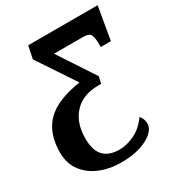

<svg xmlns="http://www.w3.org/2000/svg" viewBox="-184 -651 927 1006"><g transform="rotate(-30 279.5 -148.0)"><path d="M255 240Q185 240 127.5 216Q70 192 36 146Q2 100 2 34Q2 -81 65.5 -146Q129 -211 274 -233L123 -460L139 -536H559L525 -338H464L463 -368Q462 -403 452.5 -416.5Q443 -430 408 -430H234L378 -211L369 -170H353Q258 -170 206 -114Q154 -58 154 37Q154 110 186.5 143.5Q219 177 282 177Q323 177 371 155Q419 133 456 81Q462 87 468.5 100Q475 113 475 133Q475 159 448.5 183.5Q422 208 373 224Q324 240 255 240Z"/></g></svg>

Font: Noto Serif
Style: Bold Italic
Weight: 700
Italic angle: -12°
Designer: Monotype Design Team
Foundry: Monotype Imaging Inc.
Version: Version 2.013